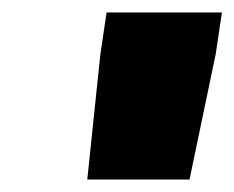

<svg xmlns="http://www.w3.org/2000/svg" viewBox="-20 -779 376 308"><path d="M141 -692 151 -759H336L326 -692L284 -491H120Z"/></svg>

Font: Exo Black
Style: Italic
Weight: 900
Italic angle: -9°
Designer: Natanael Gama
Foundry: Natanael Gama
Version: Version 1.500; ttfautohint (v1.6)